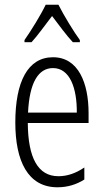

<svg xmlns="http://www.w3.org/2000/svg" viewBox="-20 -785 439 815"><path d="M228 -765H174C153 -721 112 -655 84 -615V-606H114C140 -634 173 -681 201 -717C230 -679 261 -636 289 -606H319V-615C296 -646 251 -719 228 -765ZM205 -542C98 -542 45 -438 45 -265C45 -102 98 10 224 10C267 10 305 -2 338 -23V-74C301 -49 265 -37 228 -37C141 -37 99 -115 98 -263H356V-305C356 -432 313 -542 205 -542ZM205 -496C277 -496 307 -410 306 -307H99C105 -435 143 -496 205 -496Z"/></svg>

Font: Noto Sans Gujarati UI ExtraCondensed Light
Style: Regular
Weight: 300
Width: 2
Designer: Jelle Bosma - Monotype Design Team, Universal Thirst
Foundry: Monotype Imaging Inc.
Version: Version 2.106